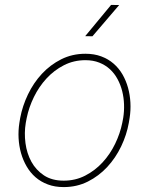

<svg xmlns="http://www.w3.org/2000/svg" viewBox="-20 -759 627 789"><path d="M63 -274.4Q72.3 -323.7 95 -371.1Q117.7 -418.5 152.1 -455.6Q186.5 -492.7 231.7 -515.4Q276.9 -538.1 331.1 -538.1Q367.2 -538.1 396 -527.3Q424.8 -516.6 446.5 -497.8Q468.3 -479 483.2 -453.4Q498 -427.7 506.1 -398.4Q514.2 -369.1 515.9 -337.4Q517.6 -305.7 512.7 -274.4L509.3 -253.9Q500.5 -204.6 477.8 -157.2Q455.1 -109.9 420.7 -72.8Q386.2 -35.6 341.1 -12.9Q295.9 9.8 241.7 9.8Q205.6 9.8 176.8 -1Q147.9 -11.7 126.2 -30.5Q104.5 -49.3 89.6 -75Q74.7 -100.6 66.4 -129.9Q58.1 -159.2 56.4 -190.9Q54.7 -222.7 59.6 -253.9ZM85.9 -253.9Q79.1 -212.9 84.7 -170.7Q90.3 -128.4 109.1 -94.2Q127.9 -60.1 160.6 -38.3Q193.4 -16.6 241.7 -16.6Q290 -16.6 330.3 -37.4Q370.6 -58.1 401.6 -91.8Q432.6 -125.5 453.1 -168Q473.6 -210.4 482.4 -253.9L486.3 -274.4Q490.7 -301.8 489.7 -329.8Q488.8 -357.9 482.2 -384.3Q475.6 -410.6 463.1 -433.8Q450.7 -457 431.9 -474.4Q413.1 -491.7 387.9 -501.7Q362.8 -511.7 331.1 -511.7Q283.2 -511.7 242.7 -491Q202.1 -470.2 171.1 -436.5Q140.1 -402.8 119.4 -360.4Q98.6 -317.9 89.8 -274.4ZM436.5 -738.8 469.7 -738.3 359.9 -609.9 330.1 -610.4Z"/></svg>

Font: TypoPRO Roboto Mono
Style: Italic
Weight: 250
Designer: Google
Version: Version 2.000986; 2015; ttfautohint (v1.3)